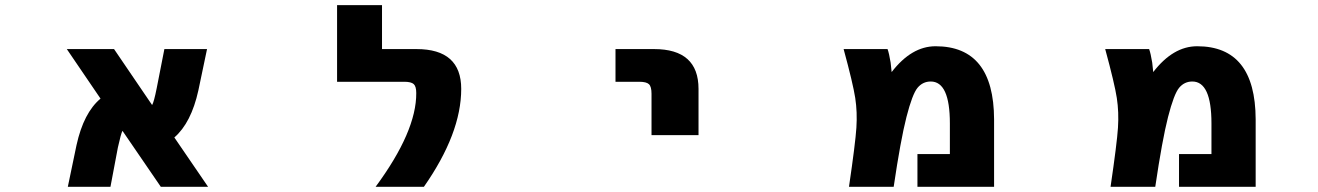

<svg xmlns="http://www.w3.org/2000/svg" viewBox="-20 -712 5040 734"><path d="M775.4 2H594.7L448.2 -211.9Q442.4 -201.2 430.7 -148.4L402.3 2H239.3L272.5 -157.2Q299.8 -281.2 364.3 -335L235.4 -524.4H416L561.5 -310.5Q568.4 -321.3 579.1 -375L608.4 -524.4H771.5L738.3 -366.2Q710.9 -242.2 646.5 -186.5Z M1416 2Q1572.3 -210 1571.3 -356.4Q1571.3 -381.8 1561.5 -390.6Q1551.8 -399.4 1525.4 -399.4H1268.6V-692.4H1440.4V-524.4H1572.3Q1743.2 -524.4 1743.2 -372.1Q1743.2 -202.1 1600.6 2Z M2333 -399.4V-524.4H2480.5Q2650.4 -524.4 2650.4 -372.1V-195.3H2470.7V-353.5Q2470.7 -380.9 2460.9 -390.1Q2451.2 -399.4 2423.8 -399.4Z M3388.7 -436.5Q3464.8 -535.2 3556.6 -535.2Q3779.3 -535.2 3780.3 -255.9V2H3487.3V-123H3611.3V-240.2Q3611.3 -400.4 3538.1 -400.4Q3507.8 -400.4 3487.8 -376.5Q3467.8 -352.5 3445.3 -264.6Q3422.9 -176.8 3396.5 2H3225.6Q3250 -164.1 3253.9 -223.6Q3257.8 -283.2 3249.5 -337.4Q3241.2 -391.6 3205.1 -524.4H3373Q3378.9 -508.8 3384.8 -472.7Q3387.7 -448.2 3388.7 -436.5Z M4388.7 -436.5Q4464.8 -535.2 4556.6 -535.2Q4779.3 -535.2 4780.3 -255.9V2H4487.3V-123H4611.3V-240.2Q4611.3 -400.4 4538.1 -400.4Q4507.8 -400.4 4487.8 -376.5Q4467.8 -352.5 4445.3 -264.6Q4422.9 -176.8 4396.5 2H4225.6Q4250 -164.1 4253.9 -223.6Q4257.8 -283.2 4249.5 -337.4Q4241.2 -391.6 4205.1 -524.4H4373Q4378.9 -508.8 4384.8 -472.7Q4387.7 -448.2 4388.7 -436.5Z"/></svg>

Font: GenEi Gothic M Heavy
Style: Regular
Weight: 800
Designer: o_tamon (Modified); [Source Han Sans]
Ryoko NISHIZUKA  (kana & ideographs); Paul D. Hunt (Latin, Greek & Cyrillic); Wenl
Version: Version 1.1a;Original Version 1.004